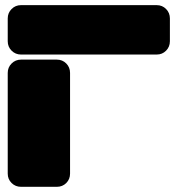

<svg xmlns="http://www.w3.org/2000/svg" viewBox="-20 -720 685 740"><path d="M634.8 -648.9V-561Q634.8 -539.6 620.1 -524.7Q605.5 -509.8 584 -509.8H61Q39.6 -509.8 24.7 -524.7Q9.8 -539.6 9.8 -561V-648.9Q9.8 -670.4 24.7 -685.3Q39.6 -700.2 61 -700.2H584Q605.5 -700.2 620.1 -685.3Q634.8 -670.4 634.8 -648.9ZM250 -439V-50.8Q250 -29.3 235.4 -14.6Q220.7 0 199.2 0H61Q39.6 0 24.7 -14.6Q9.8 -29.3 9.8 -50.8V-439Q9.8 -460.4 24.7 -475.3Q39.6 -490.2 61 -490.2H199.2Q220.7 -490.2 235.4 -475.3Q250 -460.4 250 -439Z"/></svg>

Font: Nastup Soft
Style: Regular
Weight: 400
Designer: Maksym Kobuzan
Foundry: Zakznak
Version: Version 1.020;hotconv 1.0.109;makeotfexe 2.5.65596